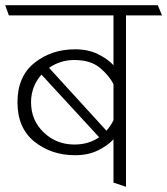

<svg xmlns="http://www.w3.org/2000/svg" viewBox="-31 -700 641 736"><path d="M404 0V-166Q382 -142 344.5 -123.5Q307 -105 257 -105Q166 -105 101 -157Q36 -209 36 -308Q36 -407 101 -459Q166 -511 257 -511Q307 -511 344.5 -492.5Q382 -474 404 -450V-641H3L-11 -680H574L590 -641H452V16ZM404 -239V-377Q388 -410 352 -440Q316 -470 254 -470Q226 -470 201.5 -462Q177 -454 157 -440L377 -199Q386 -209 392.5 -219Q399 -229 404 -239ZM88 -308Q88 -239 136.5 -192.5Q185 -146 254 -146Q283 -146 307 -153.5Q331 -161 349 -174L128 -414Q109 -393 98.5 -366Q88 -339 88 -308Z"/></svg>

Font: Palanquin Thin
Style: Regular
Weight: 250
Designer: Pria Ravichandran
Version: Version 1.001